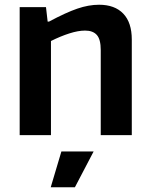

<svg xmlns="http://www.w3.org/2000/svg" viewBox="-20 -570 636 810"><path d="M239 69H375L296 220H194ZM63 -540H174L181 -479H187Q258 -517 306 -533.5Q354 -550 398 -550Q464 -550 500 -512.5Q536 -475 536 -403V0H405V-359Q405 -404 388.5 -422.5Q372 -441 339 -441Q310 -441 272.5 -429Q235 -417 195 -397V0H63Z"/></svg>

Font: Encode Sans Narrow
Style: SemiBold
Weight: 600
Designer: Pablo Impallari, Andres Torresi
Foundry: Pablo Impallari, Andres Torresi
Version: Version 1.000; ttfautohint (v1.00) -l 8 -r 50 -G 200 -x 14 -